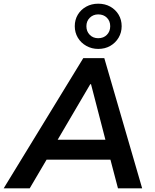

<svg xmlns="http://www.w3.org/2000/svg" viewBox="-48 -1020 841 1040"><path d="M-28 0 403 -705H517L722 0H591L540 -194L585 -155H167L226 -192L113 0ZM441 -564 249 -237 229 -263H559L530 -236L445 -564ZM484 -755Q449 -755 419.5 -771.5Q390 -788 373.5 -816Q357 -844 357 -878Q357 -913 373.5 -940.5Q390 -968 419 -984Q448 -1000 484 -1000Q521 -1000 549.5 -984Q578 -968 594.5 -940.5Q611 -913 611 -878Q611 -844 594.5 -816Q578 -788 549.5 -771.5Q521 -755 484 -755ZM484 -813Q513 -813 531 -831.5Q549 -850 549 -878Q549 -906 531 -924Q513 -942 484 -942Q457 -942 438.5 -924Q420 -906 420 -878Q420 -850 438 -831.5Q456 -813 484 -813Z"/></svg>

Font: Nunito Sans 9pt
Style: Bold Italic
Weight: 700
Italic angle: -9°
Version: Version 3.101;gftools[0.9.27]